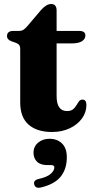

<svg xmlns="http://www.w3.org/2000/svg" viewBox="-20 -628 456 931"><path d="M55.5 -421 36.5 -427.5Q14 -435.5 14 -453Q14 -478 44.5 -478H73.5Q84 -478 92.2 -482.8Q100.5 -487.5 111.5 -500L179 -579.5Q205 -608.5 228 -608.5Q254.5 -608.5 254.5 -577V-478H364.5Q394 -478 394 -455.5Q394 -439.5 378 -428.5Q362 -417.5 326.5 -417.5H254.5V-162.5Q254.5 -89.5 305 -89.5Q323.5 -89.5 333.8 -97.8Q344 -106 350.2 -117Q356.5 -128 362.8 -136.5Q369 -145 380 -145Q399 -145 399 -118.5Q399 -83 377.2 -53.2Q355.5 -23.5 318 -5.8Q280.5 12 232 12Q159 12 118.5 -23.8Q78 -59.5 78 -131.5V-389.5Q78 -403.5 72.8 -410Q67.5 -416.5 55.5 -421ZM209.5 172.5Q175.5 172.5 159 155.5Q142.5 138.5 142.5 113Q142.5 82.5 164.8 63.8Q187 45 220 45Q257.5 45 280.8 67.8Q304 90.5 304 134.5Q304 191.5 274.2 228.5Q244.5 265.5 178.5 281Q152 287.5 146 266.5Q140.5 246.5 166.5 240Q209 230.5 226.2 214.8Q243.5 199 243.5 184Q243.5 172.5 228.5 172.5Z"/></svg>

Font: Fraunces 9pt S000
Style: Bold
Weight: 700
Version: Version 1.000; ttfautohint (v1.8.3)